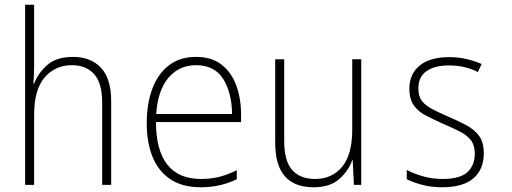

<svg xmlns="http://www.w3.org/2000/svg" viewBox="-20 -780 2160 810"><path d="M86 0V-760H124V-503Q124 -481 123 -463.5Q122 -446 121 -427H124Q140 -471 179 -505.5Q218 -540 288 -540Q363 -540 406 -494Q449 -448 449 -353V0H411V-347Q411 -430 377 -467.5Q343 -505 283 -505Q213 -505 168.5 -453.5Q124 -402 124 -296V0Z M828 10Q749 10 698.5 -24Q648 -58 623.5 -118.5Q599 -179 599 -261Q599 -341 622 -404Q645 -467 691.5 -503.5Q738 -540 807 -540Q873 -540 915 -507Q957 -474 977 -419Q997 -364 997 -296V-265H638Q638 -147 685.5 -86Q733 -25 828 -25Q870 -25 905.5 -34Q941 -43 979 -62V-24Q910 10 828 10ZM959 -299Q958 -389 921.5 -447Q885 -505 807 -505Q736 -505 691 -452.5Q646 -400 639 -299Z M1303 10Q1141 10 1141 -177V-530H1179V-185Q1179 -101 1212.5 -63Q1246 -25 1309 -25Q1381 -25 1423.5 -76.5Q1466 -128 1466 -233V-530H1504V0H1473L1468 -104H1466Q1450 -59 1411 -24.5Q1372 10 1303 10Z M1845 10Q1799 10 1760 -0.5Q1721 -11 1696 -24V-63Q1729 -46 1767 -35.5Q1805 -25 1847 -25Q1920 -25 1951.5 -53.5Q1983 -82 1983 -132Q1983 -167 1967 -188Q1951 -209 1922 -224Q1893 -239 1853 -256Q1813 -274 1779.5 -291Q1746 -308 1726.5 -334.5Q1707 -361 1707 -406Q1707 -468 1750.5 -503.5Q1794 -539 1875 -539Q1914 -539 1948 -531Q1982 -523 2012 -510L1996 -476Q1942 -504 1874 -504Q1814 -504 1779.5 -480Q1745 -456 1745 -407Q1745 -373 1760.5 -353.5Q1776 -334 1804 -319.5Q1832 -305 1871 -288Q1913 -270 1947 -252Q1981 -234 2001 -207Q2021 -180 2021 -133Q2021 -66 1977.5 -28Q1934 10 1845 10Z"/></svg>

Font: Noto Sans Mono Condensed ExtraLight
Style: Regular
Weight: 200
Width: 3
Designer: Monotype Design Team
Foundry: Monotype Imaging Inc.
Version: Version 2.014; ttfautohint (v1.8.4.7-5d5b)